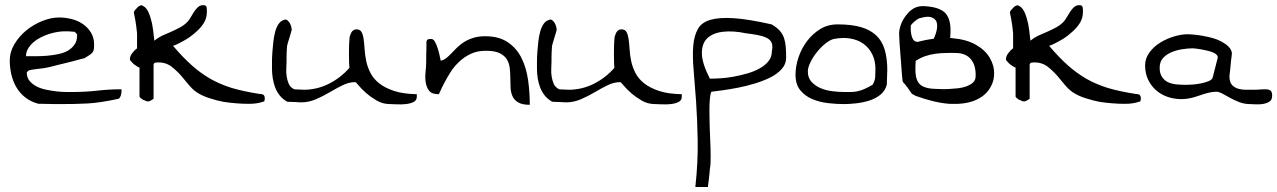

<svg xmlns="http://www.w3.org/2000/svg" viewBox="-20 -411 5056 760"><path d="M18.6 -171.9Q18.6 -205.1 37.1 -236.3Q55.7 -267.6 84.5 -291Q113.3 -314.5 147.9 -328.1Q182.6 -341.8 213.9 -341.8Q239.3 -341.8 264.2 -335.4Q289.1 -329.1 308.6 -315.4Q328.1 -301.8 340.3 -281.7Q352.5 -261.7 352.5 -234.4Q352.5 -221.7 351.1 -214.4Q349.6 -207 344.7 -201.7Q339.8 -196.3 332.5 -191.9Q325.2 -187.5 314.5 -180.7Q308.6 -179.7 296.9 -176.3Q285.2 -172.9 270 -168.9Q254.9 -165 238.3 -161.1Q221.7 -157.2 206.5 -153.3Q191.4 -149.4 179.7 -146.5Q168 -143.6 162.1 -142.6Q159.2 -141.6 149.4 -140.6Q139.6 -139.6 128.4 -138.2Q117.2 -136.7 107.4 -135.3Q97.7 -133.8 95.7 -132.8Q92.8 -131.8 89.4 -128.4Q85.9 -125 85.9 -124Q85.9 -104.5 96.7 -91.3Q107.4 -78.1 124 -69.3Q140.6 -60.5 161.6 -56.2Q182.6 -51.8 203.1 -49.3Q223.6 -46.9 241.2 -46.9Q258.8 -46.9 269.5 -46.9Q318.4 -46.9 365.2 -52.2Q412.1 -57.6 460.9 -57.6V-49.8Q460.9 -43.9 459.5 -37.6Q458 -31.2 455.1 -25.9Q452.1 -20.5 447.3 -19.5Q410.2 -11.7 381.3 -7.3Q352.5 -2.9 327.1 -1.5Q301.8 0 274.4 0.5Q247.1 1 213.9 1H197.3Q186.5 1 173.8 0.5Q161.1 0 149.4 0H132.8Q102.5 -7.8 80.6 -24.9Q58.6 -42 44.9 -65.4Q31.2 -88.9 24.9 -116.2Q18.6 -143.6 18.6 -171.9ZM237.3 -287.1Q224.6 -287.1 208.5 -284.7Q192.4 -282.2 175.3 -276.9Q158.2 -271.5 141.6 -263.2Q125 -254.9 112.3 -243.7Q99.6 -232.4 91.3 -218.8Q83 -205.1 83 -188.5H123Q144.5 -188.5 167 -190.4Q189.5 -192.4 210.9 -196.8Q232.4 -201.2 248.5 -210.4Q264.6 -219.7 274.9 -234.4Q285.2 -249 285.2 -270.5V-275.4L275.4 -285.2Q273.4 -285.2 268.1 -285.6Q262.7 -286.1 256.8 -286.6Q251 -287.1 245.6 -287.1Q240.2 -287.1 237.3 -287.1Z M1007.8 -39.1Q945.3 -48.8 898.4 -62.5Q851.6 -77.1 813.5 -98.6Q774.4 -121.1 739.3 -152.3Q704.1 -183.6 665 -229.5Q684.6 -236.3 708 -250Q731.4 -262.7 751 -280.3Q771.5 -296.9 785.2 -317.4Q798.8 -337.9 798.8 -363.3V-372.1L797.9 -381.8Q796.9 -385.7 793.9 -388.7Q790 -390.6 784.2 -390.6Q772.5 -390.6 763.7 -382.8Q754.9 -375 748 -364.3L734.4 -341.8Q727.5 -330.1 721.7 -324.2Q708 -310.5 691.4 -301.8Q674.8 -293 657.2 -285.2L621.1 -269.5Q605.5 -261.7 590.8 -250L589.8 -259.8Q586.9 -290 582 -317.4Q576.2 -343.8 567.4 -363.3Q558.6 -381.8 545.9 -387.7Q540 -391.6 534.2 -388.7Q527.3 -385.7 522.5 -379.9L513.7 -370.1Q509.8 -365.2 509.8 -361.3Q516.6 -330.1 519.5 -305.7Q521.5 -292 522.5 -279.3V-219.7Q513.7 -213.9 503.9 -201.2Q494.1 -188.5 494.1 -176.8Q494.1 -171.9 500 -167Q504.9 -161.1 510.7 -156.2L523.4 -147.5Q530.3 -143.6 532.2 -143.6V-29.3Q532.2 -26.4 536.1 -23.4Q540 -20.5 544.9 -16.6Q551.8 -14.6 560.5 -9.8H570.3Q574.2 -11.7 581.1 -15.6Q587.9 -19.5 587.9 -20.5V-153.3Q587.9 -161.1 594.7 -163.1Q602.5 -164.1 607.4 -164.1Q634.8 -164.1 656.2 -149.4Q676.8 -133.8 695.3 -113.3L730.5 -71.3Q748 -50.8 769.5 -39.1Q791 -27.3 815.4 -20.5Q838.9 -12.7 865.2 -7.8Q890.6 -3.9 916 -2Q941.4 0 963.9 0Q981.4 0 995.1 -2Q1008.8 -3.9 1026.4 -9.8Q1026.4 -10.7 1027.3 -15.6Q1028.3 -19.5 1028.3 -20.5Q1028.3 -29.3 1024.4 -34.2Q1019.5 -39.1 1007.8 -39.1Z M1386.7 -85.9Q1361.3 -85.9 1336.4 -73.7Q1311.5 -61.5 1285.2 -45.9Q1258.8 -30.3 1230.5 -18.1Q1202.1 -5.9 1172.9 -5.9Q1168.9 -5.9 1161.1 -6.3Q1153.3 -6.8 1144 -7.3Q1134.8 -7.8 1127 -7.8Q1119.1 -7.8 1116.2 -8.8Q1097.7 -19.5 1086.4 -34.2Q1075.2 -48.8 1068.8 -65.9Q1062.5 -83 1059.6 -101.6Q1056.6 -120.1 1056.6 -138.7V-166Q1056.6 -183.6 1058.1 -204.1Q1059.6 -224.6 1062 -246.1Q1064.5 -267.6 1069.3 -285.6Q1074.2 -303.7 1083 -316.4Q1091.8 -329.1 1106.4 -333Q1112.3 -335 1118.2 -330.1Q1124 -325.2 1127.4 -318.8Q1130.9 -312.5 1132.8 -305.2Q1134.8 -297.9 1134.8 -294.9Q1134.8 -292 1131.8 -282.2Q1128.9 -272.5 1125.5 -261.2Q1122.1 -250 1119.1 -240.2Q1116.2 -230.5 1116.2 -228.5Q1116.2 -227.5 1115.7 -220.2Q1115.2 -212.9 1114.7 -204.1Q1114.3 -195.3 1114.3 -185.1Q1114.3 -174.8 1114.3 -168.9Q1114.3 -156.2 1113.3 -140.1Q1112.3 -124 1114.7 -108.4Q1117.2 -92.8 1123 -79.1Q1128.9 -65.4 1144.5 -57.6Q1145.5 -57.6 1150.9 -57.1Q1156.2 -56.6 1162.6 -56.6Q1168.9 -56.6 1174.3 -56.2Q1179.7 -55.7 1181.6 -55.7Q1234.4 -55.7 1281.2 -79.1Q1328.1 -102.5 1363.3 -142.6Q1362.3 -148.4 1361.8 -165Q1361.3 -181.6 1361.3 -199.7Q1361.3 -217.8 1361.8 -233.9Q1362.3 -250 1363.3 -256.8Q1363.3 -262.7 1365.2 -269Q1367.2 -275.4 1370.1 -281.2Q1373 -287.1 1378.4 -291Q1383.8 -294.9 1390.6 -294.9Q1405.3 -294.9 1411.1 -284.2Q1417 -273.4 1419.4 -255.9Q1421.9 -238.3 1423.3 -215.3Q1424.8 -192.4 1429.7 -168.9Q1434.6 -145.5 1446.3 -122.6Q1458 -99.6 1480.5 -81.5Q1502.9 -63.5 1539.1 -51.3Q1575.2 -39.1 1629.9 -38.1Q1629.9 -36.1 1629.9 -33.2Q1629.9 -30.3 1629.9 -28.3Q1629.9 -13.7 1617.2 -7.3Q1604.5 -1 1586.4 1Q1568.4 2.9 1550.8 2Q1533.2 1 1524.4 1Q1495.1 1 1471.7 -12.7Q1448.2 -26.4 1429.7 -42.5Q1411.1 -58.6 1399.9 -72.3Q1388.7 -85.9 1386.7 -85.9Z M1903.3 -210Q1869.1 -210 1843.3 -197.8Q1817.4 -185.5 1796.9 -166Q1776.4 -146.5 1762.7 -124.5Q1749 -102.5 1738.8 -83Q1728.5 -63.5 1723.1 -50.8Q1717.8 -38.1 1715.8 -38.1Q1689.5 -38.1 1678.7 -51.8Q1668 -65.4 1665 -85.4Q1662.1 -105.5 1664.6 -127.4Q1667 -149.4 1667 -166V-182.6Q1667 -194.3 1667.5 -207Q1668 -219.7 1668 -230.5V-247.1Q1670.9 -254.9 1675.8 -255.9Q1680.7 -256.8 1686.5 -256.8Q1695.3 -256.8 1701.2 -246.6Q1707 -236.3 1711.9 -221.7Q1716.8 -207 1719.7 -192.9Q1722.7 -178.7 1724.6 -170.9Q1736.3 -172.9 1746.1 -180.7Q1755.9 -188.5 1766.1 -199.2Q1776.4 -210 1788.1 -221.7Q1799.8 -233.4 1815.4 -243.7Q1831.1 -253.9 1852.1 -260.7Q1873 -267.6 1900.4 -267.6Q1955.1 -267.6 1990.2 -243.7Q2025.4 -219.7 2044.4 -181.2Q2063.5 -142.6 2070.3 -94.2Q2077.1 -45.9 2077.1 3.9Q2047.9 3.9 2031.7 -5.4Q2015.6 -14.6 2008.8 -29.8Q2002 -44.9 2001 -64Q2000 -83 2000 -103Q2000 -123 1997.6 -142.6Q1995.1 -162.1 1985.8 -176.8Q1976.6 -191.4 1957.5 -200.7Q1938.5 -210 1903.3 -210Z M2435.5 -85.9Q2410.2 -85.9 2385.3 -73.7Q2360.4 -61.5 2334 -45.9Q2307.6 -30.3 2279.3 -18.1Q2251 -5.9 2221.7 -5.9Q2217.8 -5.9 2210 -6.3Q2202.1 -6.8 2192.9 -7.3Q2183.6 -7.8 2175.8 -7.8Q2168 -7.8 2165 -8.8Q2146.5 -19.5 2135.3 -34.2Q2124 -48.8 2117.7 -65.9Q2111.3 -83 2108.4 -101.6Q2105.5 -120.1 2105.5 -138.7V-166Q2105.5 -183.6 2106.9 -204.1Q2108.4 -224.6 2110.8 -246.1Q2113.3 -267.6 2118.2 -285.6Q2123 -303.7 2131.8 -316.4Q2140.6 -329.1 2155.3 -333Q2161.1 -335 2167 -330.1Q2172.9 -325.2 2176.3 -318.8Q2179.7 -312.5 2181.6 -305.2Q2183.6 -297.9 2183.6 -294.9Q2183.6 -292 2180.7 -282.2Q2177.7 -272.5 2174.3 -261.2Q2170.9 -250 2168 -240.2Q2165 -230.5 2165 -228.5Q2165 -227.5 2164.6 -220.2Q2164.1 -212.9 2163.6 -204.1Q2163.1 -195.3 2163.1 -185.1Q2163.1 -174.8 2163.1 -168.9Q2163.1 -156.2 2162.1 -140.1Q2161.1 -124 2163.6 -108.4Q2166 -92.8 2171.9 -79.1Q2177.7 -65.4 2193.4 -57.6Q2194.3 -57.6 2199.7 -57.1Q2205.1 -56.6 2211.4 -56.6Q2217.8 -56.6 2223.1 -56.2Q2228.5 -55.7 2230.5 -55.7Q2283.2 -55.7 2330.1 -79.1Q2377 -102.5 2412.1 -142.6Q2411.1 -148.4 2410.6 -165Q2410.2 -181.6 2410.2 -199.7Q2410.2 -217.8 2410.6 -233.9Q2411.1 -250 2412.1 -256.8Q2412.1 -262.7 2414.1 -269Q2416 -275.4 2418.9 -281.2Q2421.9 -287.1 2427.2 -291Q2432.6 -294.9 2439.5 -294.9Q2454.1 -294.9 2460 -284.2Q2465.8 -273.4 2468.3 -255.9Q2470.7 -238.3 2472.2 -215.3Q2473.6 -192.4 2478.5 -168.9Q2483.4 -145.5 2495.1 -122.6Q2506.8 -99.6 2529.3 -81.5Q2551.8 -63.5 2587.9 -51.3Q2624 -39.1 2678.7 -38.1Q2678.7 -36.1 2678.7 -33.2Q2678.7 -30.3 2678.7 -28.3Q2678.7 -13.7 2666 -7.3Q2653.3 -1 2635.3 1Q2617.2 2.9 2599.6 2Q2582 1 2573.2 1Q2543.9 1 2520.5 -12.7Q2497.1 -26.4 2478.5 -42.5Q2460 -58.6 2448.7 -72.3Q2437.5 -85.9 2435.5 -85.9Z M2732.4 329.1Q2743.2 230.5 2741.7 146Q2740.2 61.5 2735.4 -8.3Q2730.5 -78.1 2725.6 -133.8Q2720.7 -189.5 2724.1 -229.5Q2727.5 -269.5 2742.2 -295.9Q2756.8 -322.3 2792 -332.5Q2827.1 -342.8 2885.3 -338.9Q2943.4 -335 3034.2 -314.5Q3054.7 -302.7 3066.4 -289.6Q3078.1 -276.4 3083.5 -260.3Q3088.9 -244.1 3090.3 -224.6Q3091.8 -205.1 3091.8 -182.6Q3091.8 -157.2 3074.2 -137.7Q3056.6 -118.2 3029.3 -104.5Q3002 -90.8 2968.3 -80.6Q2934.6 -70.3 2901.9 -64Q2869.1 -57.6 2840.8 -53.7Q2812.5 -49.8 2795.9 -47.9Q2792 -41 2790 -21Q2788.1 -1 2788.1 27.3Q2788.1 55.7 2789.1 87.4Q2790 119.1 2791.5 149.4Q2793 179.7 2793 205.1Q2793 230.5 2792 244.1Q2790 252.9 2789.1 268.1Q2788.1 283.2 2786.1 296.9Q2784.2 310.5 2783.2 319.3L2782.2 329.1ZM2932.6 -279.3Q2881.8 -290 2841.3 -285.2Q2800.8 -280.3 2779.3 -259.3Q2757.8 -238.3 2758.3 -199.2Q2758.8 -160.2 2790 -99.6Q2807.6 -99.6 2832 -101.1Q2856.4 -102.5 2883.3 -107.4Q2910.2 -112.3 2937.5 -120.1Q2964.8 -127.9 2986.8 -140.1Q3008.8 -152.3 3022 -168.9Q3035.2 -185.5 3035.2 -207Q3040 -229.5 3034.2 -242.2Q3028.3 -254.9 3013.7 -261.7Q2999 -268.6 2978 -272.5Q2957 -276.4 2932.6 -279.3Z M3128.9 -115.2Q3128.9 -148.4 3140.6 -183.6Q3152.3 -218.8 3174.3 -248Q3196.3 -277.3 3226.6 -295.9Q3256.8 -314.5 3295.9 -314.5Q3350.6 -314.5 3387.7 -303.7Q3424.8 -293 3448.2 -271Q3471.7 -249 3481.9 -214.4Q3492.2 -179.7 3492.2 -132.8Q3492.2 -129.9 3491.7 -121.6Q3491.2 -113.3 3491.2 -104.5Q3491.2 -95.7 3490.7 -87.4Q3490.2 -79.1 3490.2 -75.2Q3483.4 -50.8 3464.4 -35.6Q3445.3 -20.5 3420.4 -12.7Q3395.5 -4.9 3368.7 -2Q3341.8 1 3320.3 1Q3290 1 3256.8 -2.9Q3223.6 -6.8 3194.8 -19Q3166 -31.2 3147.5 -54.2Q3128.9 -77.1 3128.9 -115.2ZM3177.7 -127.9Q3177.7 -102.5 3192.9 -86.4Q3208 -70.3 3229.5 -61.5Q3251 -52.7 3275.9 -49.8Q3300.8 -46.9 3318.4 -46.9Q3335.9 -46.9 3349.1 -46.9Q3362.3 -46.9 3375 -49.8Q3387.7 -52.7 3401.4 -58.6Q3415 -64.5 3433.6 -75.2Q3443.4 -90.8 3444.3 -106Q3445.3 -121.1 3445.3 -137.7Q3445.3 -170.9 3432.6 -196.3Q3419.9 -221.7 3398.4 -237.3Q3377 -252.9 3347.2 -258.3Q3317.4 -263.7 3281.2 -256.8Q3266.6 -253.9 3248 -239.3Q3229.5 -224.6 3213.9 -205.1Q3198.2 -185.5 3188 -164.6Q3177.7 -143.6 3177.7 -127.9Z M3831.1 -84Q3821.3 -75.2 3805.7 -69.3Q3790 -63.5 3771.5 -61.5L3734.4 -58.6Q3715.8 -57.6 3699.2 -58.6L3673.8 -59.6Q3630.9 -62.5 3616.2 -83Q3601.6 -103.5 3603.5 -145.5L3604.5 -169.9Q3622.1 -181.6 3641.6 -188.5Q3661.1 -195.3 3682.6 -198.2Q3703.1 -201.2 3724.6 -201.2Q3746.1 -202.1 3767.6 -201.2Q3806.6 -199.2 3825.2 -173.8Q3843.8 -149.4 3841.8 -106.4Q3840.8 -92.8 3831.1 -84ZM3607.4 -332Q3616.2 -338.9 3624 -339.8Q3651.4 -347.7 3666 -342.8Q3680.7 -337.9 3686.5 -326.2Q3691.4 -313.5 3688.5 -295.9Q3685.5 -278.3 3676.8 -258.8L3675.8 -257.8Q3645.5 -253.9 3611.3 -245.1Q3597.7 -246.1 3591.8 -259.8Q3585.9 -273.4 3585 -293.9V-310.5Q3587.9 -314.5 3591.8 -318.4Q3599.6 -326.2 3607.4 -332ZM3841.8 -234.4Q3805.7 -254.9 3750 -259.8L3741.2 -260.7L3742.2 -279.3Q3745.1 -333 3722.7 -358.4Q3699.2 -383.8 3637.7 -386.7Q3616.2 -387.7 3598.6 -378.9Q3581.1 -369.1 3568.4 -352.5Q3555.7 -336.9 3547.9 -318.4Q3540 -298.8 3539.1 -281.2V-273.4L3541 -236.3Q3543.9 -203.1 3545.9 -172.9Q3548.8 -141.6 3549.8 -120.1Q3551.8 -99.6 3552.7 -89.8Q3555.7 -86.9 3555.7 -84L3559.6 -80.1L3563.5 -76.2L3567.4 -70.3L3572.3 -64.5L3579.1 -54.7L3585 -45.9L3589.8 -40Q3592.8 -37.1 3596.7 -36.1Q3599.6 -35.2 3602.5 -32.2Q3680.7 -3.9 3738.3 0Q3796.9 2.9 3836.9 -12.7Q3876 -28.3 3895.5 -57.6Q3915 -85.9 3915 -119.1Q3916 -151.4 3897.5 -182.6Q3878.9 -213.9 3841.8 -234.4Z M4475.6 -39.1Q4413.1 -48.8 4366.2 -62.5Q4319.3 -77.1 4281.2 -98.6Q4242.2 -121.1 4207 -152.3Q4171.9 -183.6 4132.8 -229.5Q4152.3 -236.3 4175.8 -250Q4199.2 -262.7 4218.8 -280.3Q4239.3 -296.9 4252.9 -317.4Q4266.6 -337.9 4266.6 -363.3V-372.1L4265.6 -381.8Q4264.6 -385.7 4261.7 -388.7Q4257.8 -390.6 4252 -390.6Q4240.2 -390.6 4231.4 -382.8Q4222.7 -375 4215.8 -364.3L4202.1 -341.8Q4195.3 -330.1 4189.5 -324.2Q4175.8 -310.5 4159.2 -301.8Q4142.6 -293 4125 -285.2L4088.9 -269.5Q4073.2 -261.7 4058.6 -250L4057.6 -259.8Q4054.7 -290 4049.8 -317.4Q4043.9 -343.8 4035.2 -363.3Q4026.4 -381.8 4013.7 -387.7Q4007.8 -391.6 4002 -388.7Q3995.1 -385.7 3990.2 -379.9L3981.4 -370.1Q3977.5 -365.2 3977.5 -361.3Q3984.4 -330.1 3987.3 -305.7Q3989.3 -292 3990.2 -279.3V-219.7Q3981.4 -213.9 3971.7 -201.2Q3961.9 -188.5 3961.9 -176.8Q3961.9 -171.9 3967.8 -167Q3972.7 -161.1 3978.5 -156.2L3991.2 -147.5Q3998 -143.6 4000 -143.6V-29.3Q4000 -26.4 4003.9 -23.4Q4007.8 -20.5 4012.7 -16.6Q4019.5 -14.6 4028.3 -9.8H4038.1Q4042 -11.7 4048.8 -15.6Q4055.7 -19.5 4055.7 -20.5V-153.3Q4055.7 -161.1 4062.5 -163.1Q4070.3 -164.1 4075.2 -164.1Q4102.5 -164.1 4124 -149.4Q4144.5 -133.8 4163.1 -113.3L4198.2 -71.3Q4215.8 -50.8 4237.3 -39.1Q4258.8 -27.3 4283.2 -20.5Q4306.6 -12.7 4333 -7.8Q4358.4 -3.9 4383.8 -2Q4409.2 0 4431.6 0Q4449.2 0 4462.9 -2Q4476.6 -3.9 4494.1 -9.8Q4494.1 -10.7 4495.1 -15.6Q4496.1 -19.5 4496.1 -20.5Q4496.1 -29.3 4492.2 -34.2Q4487.3 -39.1 4475.6 -39.1Z M4794.9 -47.9Q4779.3 -47.9 4762.2 -43.5Q4745.1 -39.1 4728.5 -33.2Q4711.9 -27.3 4693.8 -22.9Q4675.8 -18.6 4657.2 -18.6Q4628.9 -18.6 4602.5 -27.3Q4576.2 -36.1 4556.2 -53.7Q4536.1 -71.3 4524.4 -96.2Q4512.7 -121.1 4512.7 -152.3Q4512.7 -179.7 4529.8 -203.1Q4546.9 -226.6 4572.3 -242.2Q4597.7 -257.8 4627 -266.6Q4656.2 -275.4 4679.7 -275.4Q4690.4 -275.4 4706.5 -273.9Q4722.7 -272.5 4741.7 -269Q4760.7 -265.6 4780.3 -260.3Q4799.8 -254.9 4815.9 -246.1Q4832 -237.3 4843.3 -226.1Q4854.5 -214.8 4856.4 -200.2Q4856.4 -195.3 4854.5 -183.1Q4852.5 -170.9 4851.6 -157.2Q4850.6 -143.6 4849.1 -131.3Q4847.7 -119.1 4846.7 -113.3V-107.4Q4846.7 -85.9 4856.4 -75.2Q4866.2 -64.5 4880.4 -60.1Q4894.5 -55.7 4910.2 -55.7H4941.4Q4956.1 -55.7 4960 -56.2Q4963.9 -56.6 4965.3 -56.6Q4966.8 -56.6 4970.2 -57.1Q4973.6 -57.6 4989.3 -57.6Q5002 -57.6 5008.8 -52.7Q5015.6 -47.9 5015.6 -32.2Q5015.6 -15.6 5004.9 -8.8Q4994.1 -2 4979.5 0.5Q4964.8 2.9 4950.2 2Q4935.5 1 4927.7 1Q4905.3 1 4885.3 -6.8Q4865.2 -14.6 4848.6 -23.9Q4832 -33.2 4818.4 -40.5Q4804.7 -47.9 4794.9 -47.9ZM4570.3 -142.6Q4570.3 -119.1 4580.6 -105Q4590.8 -90.8 4606 -84.5Q4621.1 -78.1 4639.6 -76.7Q4658.2 -75.2 4675.8 -75.2Q4682.6 -75.2 4698.7 -76.2Q4714.8 -77.1 4732.4 -80.6Q4750 -84 4764.2 -89.8Q4778.3 -95.7 4780.3 -104.5L4799.8 -180.7Q4801.8 -188.5 4795.9 -194.3Q4790 -200.2 4779.8 -204.1Q4769.5 -208 4757.3 -210.9Q4745.1 -213.9 4733.4 -215.8Q4721.7 -217.8 4712.4 -218.8Q4703.1 -219.7 4701.2 -219.7Q4683.6 -219.7 4660.6 -216.3Q4637.7 -212.9 4617.7 -204.6Q4597.7 -196.3 4584 -181.6Q4570.3 -167 4570.3 -142.6Z"/></svg>

Font: Swanky and Moo Moo Cyrillic
Style: Regular
Weight: 400
Designer: Kimberly Geswein; Denis Ignatov
Foundry: Kimberly Geswein; Denis Ignatov
Version: Version 1.003 June 27, 2018